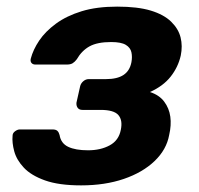

<svg xmlns="http://www.w3.org/2000/svg" viewBox="-20 -550 602 580"><path d="M225 10Q158 10 116 -5Q74 -20 52 -43.5Q30 -67 23 -93Q16 -119 18 -140Q18 -148 25.5 -153.5Q33 -159 40 -159H138Q149 -159 153.5 -154.5Q158 -150 160 -142Q164 -117 186 -106.5Q208 -96 246 -96Q284 -96 311.5 -111Q339 -126 345 -158Q351 -187 337.5 -202.5Q324 -218 284 -218H229Q219 -218 214.5 -224.5Q210 -231 211 -240L222 -289Q224 -298 231.5 -304.5Q239 -311 248 -311H300Q334 -311 353 -323.5Q372 -336 377 -362Q380 -378 377 -392Q374 -406 360 -414.5Q346 -423 316 -423Q274 -423 250.5 -410Q227 -397 212 -371Q206 -363 199.5 -359Q193 -355 182 -355H87Q79 -355 75 -360Q71 -365 73 -373Q80 -400 98.5 -427.5Q117 -455 149 -478.5Q181 -502 226.5 -516Q272 -530 334 -530Q396 -530 435.5 -518Q475 -506 497 -484.5Q519 -463 525.5 -437Q532 -411 526 -382Q518 -347 495.5 -318.5Q473 -290 433 -272Q461 -263 476 -243Q491 -223 494.5 -197.5Q498 -172 491 -142Q483 -98 447 -63.5Q411 -29 354 -9.5Q297 10 225 10Z"/></svg>

Font: Rubik Light SemiBold
Style: Italic
Weight: 600
Italic angle: -12°
Version: Version 2.104